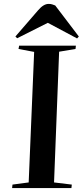

<svg xmlns="http://www.w3.org/2000/svg" viewBox="-20 -964 424 984"><path d="M155 -698 75 -713 78 -730H369L367 -713L283 -699L257 -29L348 -18L346 0H42L44 -18L127 -29ZM384 -777 375 -767 225 -847 68 -768 59 -777 175 -911Q203 -944 229 -944Q240 -944 247.5 -941.5Q255 -939 263 -936Z"/></svg>

Font: Literata 72pt SemiBold
Style: Italic
Weight: 600
Italic angle: -2°
Designer: Latin by Veronika Burian and Jose Scaglione. Greek by Irene Vlachou. Cyrillic by Vera Evstafieva
Foundry: TypeTogether
Version: Version 3.002